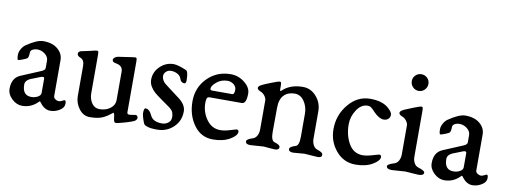

<svg xmlns="http://www.w3.org/2000/svg" viewBox="-56 -941 3307 1248"><g transform="rotate(10 1597.5 -316.5)"><path d="M111 -131Q111 -59 170 -59Q193 -59 212.5 -69.5Q232 -80 232 -97V-191Q232 -206 209 -198L161 -179Q111 -163 111 -131ZM185 -430Q246 -430 281 -400Q316 -370 316 -328V-91Q316 -79 327.5 -71Q339 -63 352 -63Q360 -63 372.5 -69.5Q385 -76 388 -76Q397 -76 397 -54Q397 -28 368 -10Q339 8 307 8Q268 8 238 -33Q233 -40 230.5 -40.5Q228 -41 223 -35Q180 8 121 8Q84 8 53 -21.5Q22 -51 22 -88Q22 -159 76 -182L207 -237Q230 -247 230 -260V-309Q230 -334 207 -352Q184 -370 157 -370Q139 -370 125 -362.5Q111 -355 111 -341Q111 -309 101 -302Q95 -298 73.5 -289.5Q52 -281 45 -281Q37 -281 37 -315Q37 -332 48 -352Q59 -372 75 -383Q144 -430 185 -430Z M720 -324Q720 -363 673 -370Q650 -374 650 -389Q650 -397 659 -404.5Q668 -412 679 -414Q692 -416 720 -420Q748 -424 767.5 -427Q787 -430 791 -430Q799 -430 801 -424.5Q803 -419 803 -403V-69Q803 -56 819 -56Q826 -56 842 -59Q858 -62 861 -62Q865 -62 869.5 -56.5Q874 -51 874 -46Q874 -30 856 -21Q842 -14 797 -1Q752 12 741 12Q730 12 727 -2Q725 -7 723.5 -20.5Q722 -34 721 -40Q716 -52 714.5 -51.5Q713 -51 701 -41Q668 -15 639.5 -5.5Q611 4 566 4Q524 4 495.5 -34Q467 -72 467 -118V-316Q467 -356 440 -366Q419 -374 419 -389Q419 -406 446 -410Q463 -413 484.5 -418Q506 -423 520 -426.5Q534 -430 538 -430Q546 -430 548 -424.5Q550 -419 550 -403V-151Q550 -113 569 -85.5Q588 -58 620 -58Q662 -58 691 -80Q720 -102 720 -135Z M1046 -430Q1073 -430 1130 -406Q1137 -403 1141 -390Q1146 -372 1146 -341Q1146 -319 1134 -319Q1112 -319 1104 -344Q1099 -362 1079.5 -373Q1060 -384 1036 -384Q1017 -384 1003.5 -371.5Q990 -359 990 -341Q990 -328 997 -316Q1004 -304 1011 -297.5Q1018 -291 1033 -280L1115 -218Q1163 -182 1163 -138Q1163 -75 1119 -33.5Q1075 8 1012 8Q966 8 946 0Q936 -4 933.5 -5Q931 -6 927 -10Q923 -14 921 -20Q904 -64 904 -83Q904 -115 915 -115Q941 -115 959 -75Q977 -37 1036 -37Q1060 -37 1077.5 -51Q1095 -65 1095 -87Q1095 -94 1094.5 -100Q1094 -106 1092 -112Q1090 -118 1089 -121.5Q1088 -125 1084 -129.5Q1080 -134 1079 -136Q1078 -138 1072 -142.5Q1066 -147 1065.5 -148Q1065 -149 1057 -154L1050 -159L1002 -193Q974 -213 959 -226Q944 -239 931 -260Q918 -281 918 -305Q918 -356 956 -393Q994 -430 1046 -430Z M1308 -315Q1308 -304 1321 -304H1453Q1468 -304 1468 -335Q1468 -356 1450 -370Q1432 -384 1409 -384Q1368 -384 1338 -359Q1308 -334 1308 -315ZM1555 -326Q1555 -258 1525 -258H1314Q1299 -258 1295 -248Q1291 -237 1291 -218Q1291 -157 1326 -108.5Q1361 -60 1417 -60Q1439 -60 1462.5 -66Q1486 -72 1502 -77.5Q1518 -83 1521 -83Q1536 -83 1536 -69Q1536 -44 1491.5 -18Q1447 8 1380 8Q1301 8 1254 -57.5Q1207 -123 1207 -213Q1207 -305 1269 -367.5Q1331 -430 1423 -430Q1473 -430 1514 -397.5Q1555 -365 1555 -326Z M2024 -110Q2024 -88 2033.5 -69Q2043 -50 2062 -44Q2098 -33 2098 -18Q2098 -12 2097 -8.5Q2096 -5 2089.5 -1.5Q2083 2 2071 2Q2059 2 2024.5 -1Q1990 -4 1983 -4Q1973 -4 1946.5 -1Q1920 2 1909 2Q1879 2 1879 -18Q1879 -32 1918 -44Q1941 -50 1941 -108V-261Q1941 -307 1916.5 -342.5Q1892 -378 1854 -378Q1809 -378 1782.5 -350.5Q1756 -323 1756 -268L1755 -108Q1755 -51 1778 -44Q1816 -33 1816 -18Q1816 2 1787 2Q1775 2 1748 -1Q1721 -4 1714 -4Q1704 -4 1670 -1Q1636 2 1625 2Q1595 2 1595 -18Q1595 -32 1634 -44Q1653 -50 1662.5 -68.5Q1672 -87 1672 -108V-302Q1672 -315 1660 -331Q1648 -347 1631 -353Q1610 -361 1610 -374Q1610 -386 1639 -399Q1651 -405 1693.5 -421.5Q1736 -438 1743 -438Q1751 -438 1753 -432.5Q1755 -427 1755 -410V-385Q1755 -372 1771 -387Q1774 -390 1775 -391Q1823 -430 1899 -430Q1951 -430 1987.5 -388.5Q2024 -347 2024 -291Z M2321 8Q2243 8 2192 -52.5Q2141 -113 2141 -195Q2141 -288 2200 -359Q2259 -430 2343 -430Q2419 -430 2460 -397Q2493 -369 2493 -351Q2493 -333 2481 -322.5Q2469 -312 2451 -312Q2422 -312 2386 -348Q2384 -350 2377 -357.5Q2370 -365 2366.5 -368Q2363 -371 2357.5 -375.5Q2352 -380 2346.5 -381.5Q2341 -383 2335 -383Q2292 -383 2262.5 -338.5Q2233 -294 2233 -242Q2233 -169 2265 -114.5Q2297 -60 2357 -60Q2384 -60 2423 -72L2462 -83Q2477 -83 2477 -69Q2477 -44 2432.5 -18Q2388 8 2321 8Z M2698 -591Q2698 -568 2682 -551.5Q2666 -535 2643 -535Q2620 -535 2604 -551.5Q2588 -568 2588 -591Q2588 -613 2604 -629Q2620 -645 2643 -645Q2666 -645 2682 -629Q2698 -613 2698 -591ZM2607 -302Q2607 -315 2595 -331Q2583 -347 2566 -353Q2545 -361 2545 -374Q2545 -386 2574 -399Q2584 -404 2627.5 -421Q2671 -438 2678 -438Q2686 -438 2688 -432Q2690 -426 2690 -409V-108Q2690 -87 2699.5 -68.5Q2709 -50 2728 -44Q2771 -31 2771 -18Q2771 2 2737 2Q2725 2 2690.5 -1Q2656 -4 2649 -4Q2639 -4 2605 -1Q2571 2 2560 2Q2525 2 2525 -18Q2525 -31 2569 -44Q2588 -50 2597.5 -68.5Q2607 -87 2607 -108Z M2897 -131Q2897 -59 2956 -59Q2979 -59 2998.5 -69.5Q3018 -80 3018 -97V-191Q3018 -206 2995 -198L2947 -179Q2897 -163 2897 -131ZM2971 -430Q3032 -430 3067 -400Q3102 -370 3102 -328V-91Q3102 -79 3113.5 -71Q3125 -63 3138 -63Q3146 -63 3158.5 -69.5Q3171 -76 3174 -76Q3183 -76 3183 -54Q3183 -28 3154 -10Q3125 8 3093 8Q3054 8 3024 -33Q3019 -40 3016.5 -40.5Q3014 -41 3009 -35Q2966 8 2907 8Q2870 8 2839 -21.5Q2808 -51 2808 -88Q2808 -159 2862 -182L2993 -237Q3016 -247 3016 -260V-309Q3016 -334 2993 -352Q2970 -370 2943 -370Q2925 -370 2911 -362.5Q2897 -355 2897 -341Q2897 -309 2887 -302Q2881 -298 2859.5 -289.5Q2838 -281 2831 -281Q2823 -281 2823 -315Q2823 -332 2834 -352Q2845 -372 2861 -383Q2930 -430 2971 -430Z"/></g></svg>

Font: EB Garamond 08
Style: Regular
Weight: 400
Version: Version 0.016 ; ttfautohint (v1.5)